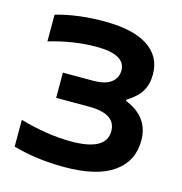

<svg xmlns="http://www.w3.org/2000/svg" viewBox="-103 -772 827 874"><g transform="rotate(15 310.5 -335.0)"><path d="M314.9 -286.1H160.2V-404.8H301.8Q359.4 -404.8 387.2 -426.3Q415 -447.8 415 -482.9Q415 -558.1 277.8 -558.1Q169.9 -558.1 55.2 -523.9V-649.9Q157.2 -679.2 283.2 -679.2Q418 -679.2 488 -633.3Q558.1 -587.4 558.1 -502.9Q558.1 -455.6 537.6 -422.1Q517.1 -388.7 471.2 -360.8V-355Q585 -309.6 585 -198.2Q585 -100.6 507.3 -45.9Q429.7 8.8 277.8 8.8Q143.6 8.8 35.2 -22.9V-148.9Q164.6 -111.8 276.9 -111.8Q441.9 -111.8 441.9 -204.1Q441.9 -286.1 314.9 -286.1Z"/></g></svg>

Font: LT Wave Text Bold
Style: Regular
Weight: 700
Designer: Daniel Lyons
Version: Version 2.5 (Glyphs App)